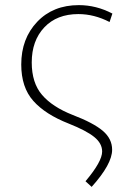

<svg xmlns="http://www.w3.org/2000/svg" viewBox="-20 -508 505 750"><path d="M104 -264Q104 -184 144.5 -137Q185 -90 264 -59Q345 -28 381.5 3Q418 34 418 77Q418 133 338 222L314 200Q379 123 379 84Q379 52 348 27Q317 2 249 -25Q157 -61 110 -114Q63 -167 63 -256Q63 -357 125 -422.5Q187 -488 288 -488Q356 -488 419 -455L408 -422Q348 -453 286 -453Q202 -453 153 -401Q104 -349 104 -264Z"/></svg>

Font: Cantarell Light
Style: Regular
Weight: 300
Designer: Dave Crossland, Nikolaus Waxweiler, Florian Fecher, Jacques Le Bailly, Eben Sorkin, Alexei Vanyashin, Alexios Zavras, Em
Version: Version 0.303